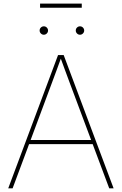

<svg xmlns="http://www.w3.org/2000/svg" viewBox="-20 -1028 665 1048"><path d="M24.9 0 296.9 -727.5H327.6L600.1 0H576.2L365.2 -563.5Q350.6 -602.5 336.2 -641.6Q321.8 -680.7 307.6 -719.7H316.4Q302.2 -680.7 287.8 -641.6Q273.4 -602.5 258.8 -563.5L48.8 0ZM131.8 -241.2V-263.7H492.7V-241.2ZM416.5 -838.4Q407.2 -838.4 400.4 -845.2Q393.6 -852.1 393.6 -861.3Q393.6 -871.1 400.4 -877.7Q407.2 -884.3 416.5 -884.3Q426.3 -884.3 432.9 -877.4Q439.5 -870.6 439.5 -861.3Q439.5 -852.1 432.6 -845.2Q425.8 -838.4 416.5 -838.4ZM219.2 -838.4Q210 -838.4 203.1 -845.2Q196.3 -852.1 196.3 -861.3Q196.3 -871.1 203.1 -877.7Q210 -884.3 219.2 -884.3Q229 -884.3 235.6 -877.4Q242.2 -870.6 242.2 -861.3Q242.2 -852.1 235.4 -845.2Q228.5 -838.4 219.2 -838.4ZM426.3 -1008.3V-985.8H198.7V-1008.3Z"/></svg>

Font: Inter 20pt Thin
Style: Regular
Weight: 250
Version: Version 4.001;git-66647c0bb